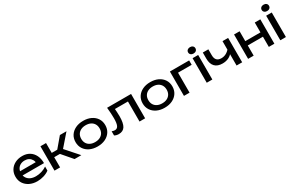

<svg xmlns="http://www.w3.org/2000/svg" viewBox="189 -2318 5845 3862"><g transform="rotate(-30 3111.5 -387.5)"><path d="M378 14Q279 14 202 -23.5Q125 -61 81 -128Q37 -195 37 -284Q37 -372 78.5 -438.5Q120 -505 193.5 -542.5Q267 -580 362 -580Q457 -580 526.5 -537.5Q596 -495 634 -418Q672 -341 672 -237H139V-336H607L542 -299Q539 -355 515.5 -395Q492 -435 452.5 -456.5Q413 -478 359 -478Q302 -478 259.5 -455Q217 -432 193 -390.5Q169 -349 169 -292Q169 -229 197.5 -183Q226 -137 278.5 -112.5Q331 -88 403 -88Q468 -88 536 -108.5Q604 -129 656 -166V-72Q604 -32 529.5 -9Q455 14 378 14Z M779 0V-566H909V0ZM1245 0 997 -289 1231 -566H1384L1145 -291L1402 0ZM852 -337H1114V-237H852Z M1777 14Q1674 14 1596.5 -23.5Q1519 -61 1475.5 -128Q1432 -195 1432 -283Q1432 -372 1475.5 -438.5Q1519 -505 1596.5 -542.5Q1674 -580 1777 -580Q1880 -580 1957.5 -542.5Q2035 -505 2078.5 -438.5Q2122 -372 2122 -283Q2122 -195 2078.5 -128Q2035 -61 1957.5 -23.5Q1880 14 1777 14ZM1777 -88Q1843 -88 1890.5 -112Q1938 -136 1964 -179.5Q1990 -223 1990 -283Q1990 -343 1964 -386.5Q1938 -430 1890.5 -454Q1843 -478 1777 -478Q1712 -478 1664 -454Q1616 -430 1590 -386.5Q1564 -343 1564 -283Q1564 -223 1590 -179.5Q1616 -136 1664 -112Q1712 -88 1777 -88Z M2327 -566H2884V0H2754V-526L2814 -466H2392L2448 -512Q2453 -450 2456.5 -394.5Q2460 -339 2460 -295Q2460 -135 2415 -62Q2370 11 2270 11Q2243 11 2218 5Q2193 -1 2170 -14V-111Q2188 -104 2205.5 -100Q2223 -96 2238 -96Q2293 -96 2317.5 -147Q2342 -198 2342 -313Q2342 -363 2338.5 -427Q2335 -491 2327 -566Z M3335 14Q3232 14 3154.5 -23.5Q3077 -61 3033.5 -128Q2990 -195 2990 -283Q2990 -372 3033.5 -438.5Q3077 -505 3154.5 -542.5Q3232 -580 3335 -580Q3438 -580 3515.5 -542.5Q3593 -505 3636.5 -438.5Q3680 -372 3680 -283Q3680 -195 3636.5 -128Q3593 -61 3515.5 -23.5Q3438 14 3335 14ZM3335 -88Q3401 -88 3448.5 -112Q3496 -136 3522 -179.5Q3548 -223 3548 -283Q3548 -343 3522 -386.5Q3496 -430 3448.5 -454Q3401 -478 3335 -478Q3270 -478 3222 -454Q3174 -430 3148 -386.5Q3122 -343 3122 -283Q3122 -223 3148 -179.5Q3174 -136 3222 -112Q3270 -88 3335 -88Z M4233 -566V-464H3856L3916 -524V0H3786V-566Z M4315 -570H4380H4445V0H4315ZM4380 -641Q4343 -641 4319 -661.5Q4295 -682 4295 -715Q4295 -748 4319 -768.5Q4343 -789 4380 -789Q4418 -789 4441.5 -768.5Q4465 -748 4465 -715Q4465 -682 4441.5 -661.5Q4418 -641 4380 -641Z M4788 -175Q4672 -175 4611 -238.5Q4550 -302 4550 -424V-566H4679V-429Q4679 -279 4820 -279Q4878 -279 4929.5 -306Q4981 -333 5024 -387L5032 -295Q4997 -238 4932.5 -206.5Q4868 -175 4788 -175ZM5008 0V-566H5138V0Z M5276 -566H5405V0H5276ZM5757 -566H5886V0H5757ZM5349 -337H5811V-237H5349Z M6024 -570H6089H6154V0H6024ZM6089 -641Q6052 -641 6028 -661.5Q6004 -682 6004 -715Q6004 -748 6028 -768.5Q6052 -789 6089 -789Q6127 -789 6150.5 -768.5Q6174 -748 6174 -715Q6174 -682 6150.5 -661.5Q6127 -641 6089 -641Z"/></g></svg>

Font: Bounded
Style: Regular
Weight: 400
Designer: Vlad Churkin
Version: Version 1.0